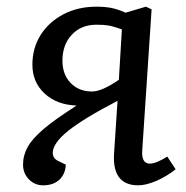

<svg xmlns="http://www.w3.org/2000/svg" viewBox="-20 -541 557 575"><path d="M332 -239Q230 -186 184 -149Q138 -112 138 -83Q138 -67 154 -59L177 -48Q176 -20 158 -3Q140 14 109 14Q84 14 66.5 -4Q49 -22 49 -48Q49 -76 63 -101Q77 -126 110.5 -154.5Q144 -183 202 -220L209 -225Q150 -227 113.5 -261Q77 -295 77 -347Q77 -397 101.5 -436Q126 -475 169.5 -498Q213 -521 269 -521Q293 -521 312 -517.5Q331 -514 356 -503L417 -521L434 -513L406 -91Q403 -51 429 -51Q447 -51 481 -72L506 -34Q478 -12 447.5 1Q417 14 394 14Q313 14 322 -88ZM345 -453Q320 -462 306 -464.5Q292 -467 269 -467Q223 -467 195 -437Q167 -407 167 -359Q167 -318 191.5 -292.5Q216 -267 256 -267Q285 -267 336 -302Z"/></svg>

Font: Literata 12pt
Style: Italic
Weight: 400
Italic angle: -2°
Designer: Latin by Veronika Burian and Jose Scaglione. Greek by Irene Vlachou. Cyrillic by Vera Evstafieva
Foundry: TypeTogether
Version: Version 3.002